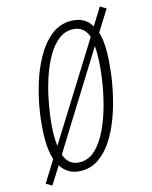

<svg xmlns="http://www.w3.org/2000/svg" viewBox="-138 -834 757 955"><g transform="rotate(-15 240.5 -356.5)"><path d="M11.2 43.5 -18.6 25.9 49.3 -83Q34.7 -125.5 34.7 -191.4Q34.7 -250 45.2 -321.3Q55.7 -392.6 76.9 -463.4Q98.1 -534.2 131.1 -593.3Q164.1 -652.3 208.7 -688.2Q253.4 -724.1 310.5 -724.1Q383.3 -724.1 415 -668L469.7 -755.9L500 -737.8L433.1 -630.9Q439.5 -611.3 442.4 -587.2Q445.3 -563 445.3 -534.2Q445.3 -488.3 438.7 -430.7Q432.1 -373 418.2 -312Q404.3 -251 382.6 -193.6Q360.8 -136.2 330.3 -90.3Q299.8 -44.4 260.5 -17.3Q221.2 9.8 171.9 9.8Q101.1 9.8 67.9 -46.4ZM86.4 -141.1 387.2 -622.1Q366.2 -681.6 306.2 -681.6Q267.6 -681.6 236.1 -656.7Q204.6 -631.8 179.9 -590.1Q155.3 -548.3 137.2 -497.1Q119.1 -445.8 107.4 -391.8Q95.7 -337.9 89.6 -288.6Q83.5 -239.3 83 -202.1Q82.5 -168.9 86.4 -141.1ZM175.8 -33.2Q220.7 -33.2 256.1 -67.4Q291.5 -101.6 317.6 -157.2Q343.8 -212.9 361.1 -278.8Q378.4 -344.7 387.2 -408.9Q396 -473.1 396.5 -522.9Q397 -550.8 395 -572.3L96.2 -92.8Q117.2 -33.2 175.8 -33.2Z"/></g></svg>

Font: Open Sans Condensed Light
Style: Italic
Weight: 300
Width: 3
Italic angle: -12°
Designer: Monotype Design Team
Foundry: Monotype Imaging Inc.
Version: Version 3.000; ttfautohint (v1.8.4)